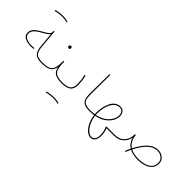

<svg xmlns="http://www.w3.org/2000/svg" viewBox="50 -1578 2698 2698"><g transform="rotate(45 1398.5 -229.0)"><path d="M88.9 -181.2C88.9 -155.3 96.7 -134.3 112.8 -118.2C144.5 -86.4 200.7 -73.2 262.7 -73.2C277.8 -73.2 291 -74.7 305.2 -76.7C310.1 -77.1 312.5 -80.1 312.5 -84.5V-85.9C312 -90.8 309.1 -93.3 304.7 -93.3H303.2C289.1 -91.3 276.4 -89.8 262.7 -89.8C217.3 -89.8 179.7 -97.2 150.4 -111.8C121.1 -126.5 106.4 -148.9 106.4 -179.7C106.4 -202.6 113.3 -223.1 126.5 -240.2C152.8 -274.4 196.8 -300.8 239.3 -324.7C278.8 -346.7 316.4 -368.7 335.4 -395.5L355 -182.6C359.4 -133.8 369.1 -97.2 383.8 -73.2C413.1 -24.9 462.9 -13.7 536.6 -13.7H537.1C542.5 -13.7 545.4 -16.6 545.4 -22C545.4 -27.3 542.5 -30.3 537.1 -30.3H536.6C502 -30.3 473.6 -33.7 450.7 -40C427.7 -46.4 409.7 -60.1 397 -82C384.3 -104 376 -138.2 371.6 -184.6L347.2 -451.7C346.7 -456.5 343.8 -459 339.4 -459H337.9C333 -458.5 330.6 -455.6 330.6 -451.2V-449.7L332 -432.6C331.5 -413.6 321.3 -397 301.3 -382.8C281.2 -368.7 257.8 -354 231.9 -339.8C209.5 -327.6 187.5 -314 165.5 -299.8C121.6 -270.5 88.9 -233.4 88.9 -181.2ZM140.6 -669.4C142.1 -665.5 144.5 -663.6 147.5 -663.6C148.9 -663.6 149.9 -664.1 151.4 -664.6C182.1 -675.8 231.4 -681.6 276.9 -681.6C313.5 -681.6 347.2 -677.7 365.2 -670.4C366.2 -669.9 367.2 -669.4 368.2 -669.4C370.6 -669.4 374.5 -671.9 376 -675.3C376.5 -676.8 377 -678.2 377 -679.2C377 -682.6 375 -684.6 371.1 -686C349.1 -694.3 314 -698.2 276.9 -698.2C230.5 -698.2 179.2 -692.4 145.5 -680.2C141.6 -679.2 139.6 -677.2 139.6 -673.8C139.6 -672.4 140.1 -670.9 140.6 -669.4Z M528.3 -22C528.3 -16.6 531.2 -13.7 537.1 -13.7C600.1 -13.7 646 -23.4 675.8 -42.5C705.6 -61.5 725.1 -93.8 735.4 -139.2C743.2 -92.8 762.2 -60.5 792 -42C821.8 -22.9 868.7 -13.7 932.6 -13.7H933.1C938.5 -13.7 941.4 -16.6 941.4 -22C941.4 -27.3 938.5 -30.3 933.1 -30.3H932.6C767.6 -30.3 745.1 -84.5 742.7 -250C742.7 -254.9 740.2 -257.8 735.4 -258.3C729 -258.3 726.1 -255.4 726.1 -249.5V-239.3C726.1 -189 721.7 -147.9 712.4 -117.2C703.1 -85.9 684.6 -63.5 657.7 -50.3C630.4 -37.1 590.3 -30.3 537.1 -30.3C531.2 -30.3 528.3 -27.3 528.3 -22ZM630.4 -458C630.4 -453.6 630.9 -449.7 631.8 -446.3C634.3 -438 641.1 -430.2 653.3 -430.2C672.4 -430.2 678.2 -445.3 678.2 -457C678.2 -461.4 676.8 -465.8 674.3 -469.7C669.9 -476.1 663.6 -479.5 654.8 -479.5C638.7 -479.5 630.4 -468.3 630.4 -458Z M924.8 -22C924.8 -16.6 927.7 -13.7 933.1 -13.7C993.2 -13.7 1038.6 -24.9 1068.8 -47.9C1098.6 -70.3 1113.8 -109.4 1113.8 -165.5C1113.8 -199.2 1106.9 -273.9 1093.8 -322.8C1092.3 -327.1 1089.8 -329.1 1086.4 -329.1C1085.4 -329.1 1084.5 -329.1 1083 -328.6C1078.6 -327.1 1076.7 -324.7 1076.7 -321.3C1076.7 -320.3 1076.7 -319.3 1077.1 -317.9C1090.3 -270 1096.2 -196.8 1096.2 -165.5C1096.2 -113.8 1083 -78.1 1056.2 -59.1C1029.3 -40 988.3 -30.3 933.1 -30.3C927.7 -30.3 924.8 -27.3 924.8 -22ZM861.3 229C862.8 232.9 865.2 234.9 868.2 234.9C869.6 234.9 870.6 234.4 872.1 233.9C902.8 222.7 952.1 216.8 997.6 216.8C1034.2 216.8 1067.9 220.7 1085.9 228C1086.9 228.5 1087.9 229 1088.9 229C1091.3 229 1095.2 226.6 1096.7 223.1C1097.2 221.7 1097.7 220.2 1097.7 219.2C1097.7 215.8 1095.7 213.9 1091.8 212.4C1069.8 204.1 1034.7 200.2 997.6 200.2C951.2 200.2 899.9 206.1 866.2 218.3C862.3 219.2 860.4 221.2 860.4 224.6C860.4 226.1 860.8 227.5 861.3 229Z M1312 -194.3C1312 -149.9 1316.9 -114.3 1326.7 -87.9C1345.7 -34.7 1393.1 -13.7 1486.3 -13.7H1486.8C1492.2 -13.7 1495.1 -16.6 1495.1 -22C1495.1 -27.3 1492.2 -30.3 1486.8 -30.3H1486.3C1441.9 -30.3 1408.2 -35.2 1385.7 -45.4C1340.8 -64.9 1329.6 -110.8 1329.6 -194.3C1329.6 -251.5 1330.1 -314.5 1331.1 -382.3C1332 -450.2 1332.5 -514.6 1332.5 -575.7C1332.5 -581.1 1329.6 -584 1324.2 -584C1318.8 -584 1315.9 -581.1 1315.9 -575.7C1315.9 -455.6 1312 -307.1 1312 -194.3Z M1478.5 -22C1478.5 -16.6 1481.4 -13.7 1486.8 -13.7C1515.1 -13.7 1542.5 -15.6 1568.8 -20C1584.5 106 1661.1 239.3 1757.3 239.3C1780.3 239.3 1798.8 233.4 1812 221.2C1838.4 196.8 1848.1 154.8 1848.1 113.3C1848.1 68.8 1838.9 22 1823.7 -13.7H1970.2C1975.6 -13.7 1978.5 -16.6 1978.5 -22C1978.5 -27.3 1975.6 -30.3 1970.2 -30.3H1810.5C1804.7 -30.3 1801.8 -27.8 1801.8 -22.5C1801.8 -21.5 1802.2 -20 1802.7 -18.1C1818.8 15.1 1831.5 66.4 1831.5 113.3C1831.5 144 1826.2 169.4 1814.9 190.4C1803.7 211.4 1784.2 221.7 1757.3 221.7C1675.8 221.7 1600.6 99.1 1586.4 -22.9C1641.6 -34.2 1688.5 -52.7 1726.1 -78.6C1801.3 -130.9 1839.4 -201.7 1839.4 -266.6C1839.4 -293 1832 -316.4 1817.4 -337.4C1802.7 -357.9 1779.3 -368.2 1747.6 -368.2C1684.6 -368.2 1639.2 -330.6 1609.9 -272.5C1580.1 -213.9 1565.9 -140.1 1565.9 -66.4C1565.9 -56.6 1566.4 -46.9 1567.4 -36.6C1541.5 -32.2 1514.6 -30.3 1486.8 -30.3C1481.4 -30.3 1478.5 -27.3 1478.5 -22ZM1583.5 -66.4C1583.5 -213.4 1639.6 -351.6 1747.6 -351.6C1773.4 -351.6 1792.5 -343.3 1804.7 -326.7C1816.4 -310.1 1822.3 -290 1822.3 -266.6C1822.3 -237.8 1813.5 -208 1796.4 -177.2C1761.2 -114.7 1690.4 -61 1584.5 -39.6C1584 -48.8 1583.5 -57.6 1583.5 -66.4Z M1961.9 -22C1961.9 -16.6 1964.8 -13.7 1970.2 -13.7C2026.9 -13.7 2072.8 -28.3 2107.9 -58.1C2143.1 -87.9 2166 -127.9 2176.3 -178.2C2192.4 -122.1 2222.7 -79.6 2267.1 -51.8C2254.9 -26.9 2244.6 -2.4 2234.9 21C2234.4 22.5 2233.9 23.9 2233.9 25.4C2233.9 28.8 2235.4 30.8 2238.8 32.2C2240.2 33.2 2241.7 33.7 2243.2 33.7C2246.6 33.7 2249 31.7 2250.5 27.8C2259.8 4.9 2270 -19 2281.7 -43C2324.7 -20 2379.9 -8.8 2446.8 -8.8C2570.3 -8.8 2699.2 -55.7 2699.2 -183.6C2699.2 -261.7 2631.8 -313 2555.7 -313C2514.2 -313 2476.1 -301.3 2441.4 -277.3C2406.7 -253.4 2375.5 -222.2 2347.7 -184.6C2319.8 -147 2295.4 -107.4 2274.4 -66.4C2222.7 -100.1 2191.9 -155.3 2182.6 -232.4C2182.6 -232.9 2182.6 -233.4 2182.1 -233.9V-234.4C2180.7 -238.3 2178.2 -240.2 2174.8 -240.2C2174.3 -240.2 2173.3 -240.2 2172.4 -239.7C2170.4 -239.3 2168.9 -238.3 2168 -236.8H2167.5C2167 -236.3 2167 -235.8 2166.5 -235.4V-234.4C2166 -233.9 2166 -233.4 2166 -232.4V-231.9C2164.1 -169.4 2146.5 -120.1 2112.8 -84.5C2079.1 -48.3 2031.2 -30.3 1970.2 -30.3C1964.8 -30.3 1961.9 -27.3 1961.9 -22ZM2555.7 -296.4C2622.1 -296.4 2682.6 -251.5 2682.6 -183.6C2682.6 -144.5 2671.4 -113.3 2648.4 -90.3C2625.5 -67.4 2595.7 -50.8 2559.6 -40.5C2523.4 -30.3 2485.8 -25.4 2446.8 -25.4C2381.8 -25.4 2329.6 -36.1 2289.1 -57.6C2309.1 -97.7 2332.5 -135.7 2358.9 -172.4C2385.3 -209 2415 -238.8 2447.8 -261.7C2480.5 -284.7 2516.6 -296.4 2555.7 -296.4Z"/></g></svg>

Font: Mikhak Thin
Style: Regular
Weight: 100
Designer: Amin Abedi
Version: Version 3.2